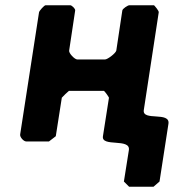

<svg xmlns="http://www.w3.org/2000/svg" viewBox="-20 -540 663 733"><path d="M568 -520H474C468 -520 448 -507 447 -500L424 -347C422 -337 391 -313 381 -313H275C265 -313 242 -337 244 -347L267 -500C268 -507 254 -520 248 -520H154C149 -520 130 -499 129 -493L57 -27C55 -17 70 0 80 0H167L193 -20L216 -167C220 -172 239 -190 243 -193H377C381 -190 394 -172 396 -167L373 -20C366 23 479 -14 472 33L453 153L473 173H566L589 153L623 -67C631 -116 522 -76 529 -120L586 -493C587 -499 571 -517 568 -520Z"/></svg>

Font: Asimov Print
Style: CIt
Weight: 500
Designer: Google
Version: Version 2.000980: 2014